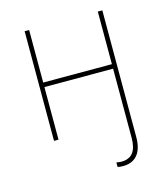

<svg xmlns="http://www.w3.org/2000/svg" viewBox="-112 -633 803 923"><g transform="rotate(-15 290.0 -171.5)"><path d="M483.4 0V82Q483.9 141.1 459 172.1Q434.1 203.1 386.7 203.1Q378.9 203.1 371.8 202.4Q364.7 201.7 359.4 200.2V177.7Q364.3 178.7 370.6 179.4Q377 180.2 384.8 180.7Q423.3 180.2 442.1 156Q460.9 131.8 460.9 82V0ZM471.7 -284.2V-261.7H111.3V-284.2ZM119.1 -545.9V0H96.7V-545.9ZM483.4 -545.9V0H460.9V-545.9Z"/></g></svg>

Font: Inter Tight Thin
Style: Regular
Weight: 250
Designer: Rasmus Andersson
Foundry: rsms
Version: Version 3.004